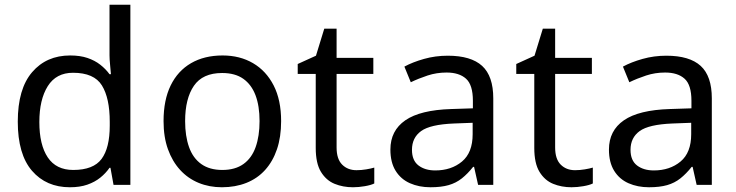

<svg xmlns="http://www.w3.org/2000/svg" viewBox="-20 -780 3104 810"><path d="M275 10Q175 10 115 -59.5Q55 -129 55 -267Q55 -405 115.5 -475.5Q176 -546 276 -546Q318 -546 349 -535.5Q380 -525 403 -507Q426 -489 442 -467H448Q447 -480 444.5 -505.5Q442 -531 442 -546V-760H530V0H459L446 -72H442Q426 -49 403 -30.5Q380 -12 348.5 -1Q317 10 275 10ZM289 -63Q374 -63 408.5 -109.5Q443 -156 443 -250V-266Q443 -366 410 -419.5Q377 -473 288 -473Q217 -473 181.5 -416.5Q146 -360 146 -265Q146 -169 181.5 -116Q217 -63 289 -63Z M1166 -269Q1166 -202 1148.5 -150.5Q1131 -99 1098.5 -63Q1066 -27 1019.5 -8.5Q973 10 916 10Q863 10 818 -8.5Q773 -27 740 -63Q707 -99 688.5 -150.5Q670 -202 670 -269Q670 -358 700 -419.5Q730 -481 786 -513.5Q842 -546 919 -546Q992 -546 1047.5 -513.5Q1103 -481 1134.5 -419.5Q1166 -358 1166 -269ZM761 -269Q761 -206 777.5 -159.5Q794 -113 829 -88Q864 -63 918 -63Q972 -63 1007 -88Q1042 -113 1058.5 -159.5Q1075 -206 1075 -269Q1075 -333 1058 -378Q1041 -423 1006.5 -447.5Q972 -472 917 -472Q835 -472 798 -418Q761 -364 761 -269Z M1484 -62Q1504 -62 1525 -65.5Q1546 -69 1559 -73V-6Q1545 1 1519 5.5Q1493 10 1469 10Q1427 10 1391.5 -4.5Q1356 -19 1334 -55Q1312 -91 1312 -156V-468H1236V-510L1313 -545L1348 -659H1400V-536H1555V-468H1400V-158Q1400 -109 1423.5 -85.5Q1447 -62 1484 -62Z M1869 -545Q1967 -545 2014 -502Q2061 -459 2061 -365V0H1997L1980 -76H1976Q1953 -47 1928.5 -27.5Q1904 -8 1872.5 1Q1841 10 1796 10Q1748 10 1709.5 -7Q1671 -24 1649 -59.5Q1627 -95 1627 -149Q1627 -229 1690 -272.5Q1753 -316 1884 -320L1975 -323V-355Q1975 -422 1946 -448Q1917 -474 1864 -474Q1822 -474 1784 -461.5Q1746 -449 1713 -433L1686 -499Q1721 -518 1769 -531.5Q1817 -545 1869 -545ZM1895 -259Q1795 -255 1756.5 -227Q1718 -199 1718 -148Q1718 -103 1745.5 -82Q1773 -61 1816 -61Q1884 -61 1929 -98.5Q1974 -136 1974 -214V-262Z M2406 -62Q2426 -62 2447 -65.5Q2468 -69 2481 -73V-6Q2467 1 2441 5.5Q2415 10 2391 10Q2349 10 2313.5 -4.5Q2278 -19 2256 -55Q2234 -91 2234 -156V-468H2158V-510L2235 -545L2270 -659H2322V-536H2477V-468H2322V-158Q2322 -109 2345.5 -85.5Q2369 -62 2406 -62Z M2791 -545Q2889 -545 2936 -502Q2983 -459 2983 -365V0H2919L2902 -76H2898Q2875 -47 2850.5 -27.5Q2826 -8 2794.5 1Q2763 10 2718 10Q2670 10 2631.5 -7Q2593 -24 2571 -59.5Q2549 -95 2549 -149Q2549 -229 2612 -272.5Q2675 -316 2806 -320L2897 -323V-355Q2897 -422 2868 -448Q2839 -474 2786 -474Q2744 -474 2706 -461.5Q2668 -449 2635 -433L2608 -499Q2643 -518 2691 -531.5Q2739 -545 2791 -545ZM2817 -259Q2717 -255 2678.5 -227Q2640 -199 2640 -148Q2640 -103 2667.5 -82Q2695 -61 2738 -61Q2806 -61 2851 -98.5Q2896 -136 2896 -214V-262Z"/></svg>

Font: ltelugu25
Style: Book
Weight: 400
Designer: Jelle Bosma - Monotype Design Team
Foundry: Monotype Imaging Inc.
Version: Version 2.003